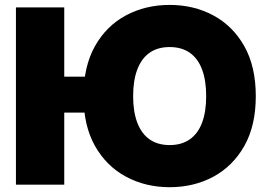

<svg xmlns="http://www.w3.org/2000/svg" viewBox="-20 -758 1102 788"><path d="M397 -443.4V-295.9H158.7V-443.4ZM243.7 -727.5V0H45.4V-727.5ZM676.3 10.3Q577.1 10.3 496.8 -33Q416.5 -76.2 369.6 -159.4Q322.8 -242.7 322.8 -363.3Q322.8 -484.9 369.6 -568.4Q416.5 -651.9 496.8 -694.8Q577.1 -737.8 676.3 -737.8Q775.4 -737.8 855.5 -694.8Q935.5 -651.9 982.7 -568.4Q1029.8 -484.9 1029.8 -363.3Q1029.8 -242.2 982.7 -158.9Q935.5 -75.7 855.5 -32.7Q775.4 10.3 676.3 10.3ZM676.3 -162.6Q725.1 -162.6 758.5 -185.8Q792 -209 809.1 -253.9Q826.2 -298.8 826.2 -363.3Q826.2 -428.2 809.1 -473.4Q792 -518.6 758.5 -541.7Q725.1 -564.9 676.3 -564.9Q627.4 -564.9 594.2 -541.7Q561 -518.6 543.7 -473.4Q526.4 -428.2 526.4 -363.3Q526.4 -298.8 543.7 -253.9Q561 -209 594.2 -185.8Q627.4 -162.6 676.3 -162.6Z"/></svg>

Font: Inter 17pt Black
Style: Regular
Weight: 900
Version: Version 4.001;git-66647c0bb